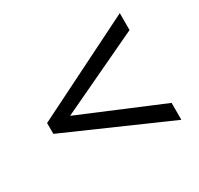

<svg xmlns="http://www.w3.org/2000/svg" viewBox="-112 -828 796 767"><g transform="rotate(-30 286.0 -445.0)"><path d="M521 -199 50 -406V-456L521 -691V-613L144 -435L521 -277Z"/></g></svg>

Font: Noto Sans Kannada UI
Style: Regular
Weight: 400
Designer: Jelle Bosma - Monotype Design Team
Foundry: Monotype Imaging Inc.
Version: Version 2.005; ttfautohint (v1.8.4.7-5d5b)